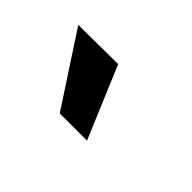

<svg xmlns="http://www.w3.org/2000/svg" viewBox="-37 -804 379 379"><g transform="rotate(45 153.0 -614.0)"><path d="M28.3 -688.5 138.7 -689.5 202.1 -539.1H126Z"/></g></svg>

Font: Gemunu Libre
Style: Bold
Weight: 700
Designer: Pushpananda Ekanayake, Sol Matas, Kosala Senevirathne
Foundry: Mooniak
Version: Version 1.001